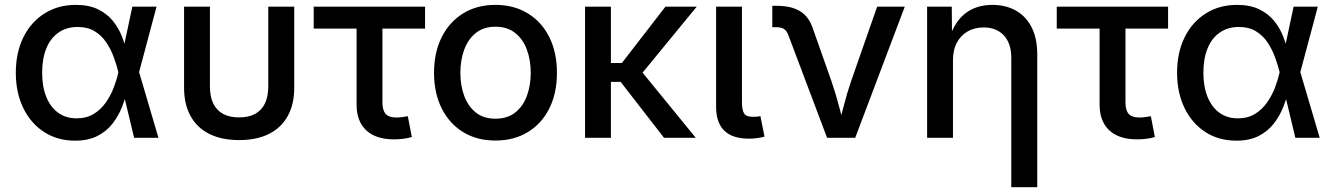

<svg xmlns="http://www.w3.org/2000/svg" viewBox="-20 -570 5513 794"><path d="M290.5 11.7Q217.8 11.7 162.6 -23.9Q107.4 -59.6 76.4 -123Q45.4 -186.5 45.4 -269Q45.4 -352.5 76.7 -415.8Q107.9 -479 164.1 -514.4Q220.2 -549.8 293.5 -549.8Q347.7 -549.8 385.3 -531.5Q422.9 -513.2 446.8 -483.6Q470.7 -454.1 484.4 -418.9Q498 -383.8 504.4 -350.6H540.5L554.7 -273.4L635.3 0H534.7L469.2 -272.9Q461.9 -302.2 450.2 -334.2Q438.5 -366.2 419.4 -394.8Q400.4 -423.3 371.3 -440.9Q342.3 -458.5 301.3 -458.5Q255.9 -458.5 222.7 -435.8Q189.5 -413.1 171.9 -370.6Q154.3 -328.1 154.3 -269Q154.3 -211.4 171.6 -168.9Q189 -126.5 220.9 -103.5Q252.9 -80.6 296.9 -80.6Q337.4 -80.6 367.2 -98.6Q397 -116.7 417.5 -146Q438 -175.3 450.4 -208Q462.9 -240.7 469.2 -270L527.3 -542.5H627.4L554.7 -270L540.5 -195.3H506.8Q498.5 -162.6 484.1 -126.5Q469.7 -90.3 445.6 -59.1Q421.4 -27.8 383.5 -8.1Q345.7 11.7 290.5 11.7Z M968.8 9.3Q897 9.3 845.9 -16.1Q794.9 -41.5 768.1 -90.1Q741.2 -138.7 741.2 -207V-542.5H848.1V-212.9Q848.1 -170.9 861.8 -142.3Q875.5 -113.8 902.3 -99.1Q929.2 -84.5 968.8 -84.5Q1008.3 -84.5 1035.2 -99.1Q1062 -113.8 1075.7 -142.3Q1089.4 -170.9 1089.4 -212.9V-542.5H1196.8V-207Q1196.8 -138.7 1169.9 -90.1Q1143.1 -41.5 1092 -16.1Q1041 9.3 968.8 9.3Z M1609.4 6.3Q1534.7 6.3 1494.6 -31Q1454.6 -68.4 1454.6 -137.2V-451.7H1277.3V-542.5H1737.8V-451.7H1561.5V-146.5Q1561.5 -113.8 1575 -98.9Q1588.4 -84 1620.1 -84Q1629.4 -84 1642.8 -85.7Q1656.2 -87.4 1666.5 -89.4L1683.1 -3.4Q1667 1.5 1647.7 3.9Q1628.4 6.3 1609.4 6.3Z M2028.8 11.2Q1952.1 11.2 1895.3 -23.7Q1838.4 -58.6 1806.6 -121.8Q1774.9 -185.1 1774.9 -268.6Q1774.9 -353 1806.6 -416.3Q1838.4 -479.5 1895.3 -514.6Q1952.1 -549.8 2028.8 -549.8Q2105.5 -549.8 2162.8 -514.6Q2220.2 -479.5 2251.7 -416.3Q2283.2 -353 2283.2 -268.6Q2283.2 -185.1 2251.7 -121.8Q2220.2 -58.6 2162.8 -23.7Q2105.5 11.2 2028.8 11.2ZM2028.8 -79.1Q2078.1 -79.1 2110.6 -104.7Q2143.1 -130.4 2158.9 -173.6Q2174.8 -216.8 2174.8 -268.6Q2174.8 -321.3 2158.9 -364.5Q2143.1 -407.7 2110.6 -433.6Q2078.1 -459.5 2028.8 -459.5Q1980 -459.5 1947.8 -433.6Q1915.5 -407.7 1899.7 -364.5Q1883.8 -321.3 1883.8 -268.6Q1883.8 -216.8 1899.7 -173.6Q1915.5 -130.4 1947.8 -104.7Q1980 -79.1 2028.8 -79.1Z M2506.3 -542.5V0H2399.4V-542.5ZM2861.3 -542.5 2606 -231.4H2472.2L2471.7 -309.6H2551.8L2731.9 -542.5ZM2726.1 0 2543.9 -234.9 2611.8 -300.8 2857.4 0Z M3078.1 3.4Q3008.3 3.4 2974.9 -30Q2941.4 -63.5 2941.4 -127.4V-542.5H3048.3V-147.5Q3048.3 -114.3 3057.4 -100.6Q3066.4 -86.9 3092.8 -86.9Q3105 -86.9 3111.8 -87.6Q3118.7 -88.4 3124.5 -90.3L3141.6 -4.9Q3130.4 -2 3113.5 0.7Q3096.7 3.4 3078.1 3.4Z M3400.4 0 3240.7 -423.3Q3233.9 -442.4 3222.4 -450Q3210.9 -457.5 3190.4 -457.5H3173.8V-545.9H3192.9Q3251.5 -545.9 3287.8 -524.2Q3324.2 -502.4 3340.8 -454.1L3418 -235.4Q3435.5 -185.1 3448.5 -135Q3461.4 -85 3475.1 -35.6H3443.8Q3457.5 -85 3470.2 -135.3Q3482.9 -185.5 3500 -235.4L3607.4 -542.5H3721.7L3516.6 0Z M3920.9 -320.3V0H3814V-542.5H3916L3917 -409.7H3904.8Q3928.7 -482.4 3973.9 -516.1Q4019 -549.8 4083.5 -549.8Q4139.2 -549.8 4180.9 -526.4Q4222.7 -502.9 4246.1 -457.3Q4269.5 -411.6 4269.5 -344.2V204.1H4162.1V-330.6Q4162.1 -390.1 4131.6 -423.3Q4101.1 -456.5 4047.4 -456.5Q4011.2 -456.5 3982.7 -440.7Q3954.1 -424.8 3937.5 -394.5Q3920.9 -364.3 3920.9 -320.3Z M4682.1 6.3Q4607.4 6.3 4567.4 -31Q4527.3 -68.4 4527.3 -137.2V-451.7H4350.1V-542.5H4810.5V-451.7H4634.3V-146.5Q4634.3 -113.8 4647.7 -98.9Q4661.1 -84 4692.9 -84Q4702.1 -84 4715.6 -85.7Q4729 -87.4 4739.3 -89.4L4755.9 -3.4Q4739.7 1.5 4720.5 3.9Q4701.2 6.3 4682.1 6.3Z M5092.8 11.7Q5020 11.7 4964.8 -23.9Q4909.7 -59.6 4878.7 -123Q4847.7 -186.5 4847.7 -269Q4847.7 -352.5 4878.9 -415.8Q4910.2 -479 4966.3 -514.4Q5022.5 -549.8 5095.7 -549.8Q5149.9 -549.8 5187.5 -531.5Q5225.1 -513.2 5249 -483.6Q5272.9 -454.1 5286.6 -418.9Q5300.3 -383.8 5306.6 -350.6H5342.8L5356.9 -273.4L5437.5 0H5336.9L5271.5 -272.9Q5264.2 -302.2 5252.4 -334.2Q5240.7 -366.2 5221.7 -394.8Q5202.6 -423.3 5173.6 -440.9Q5144.5 -458.5 5103.5 -458.5Q5058.1 -458.5 5024.9 -435.8Q4991.7 -413.1 4974.1 -370.6Q4956.5 -328.1 4956.5 -269Q4956.5 -211.4 4973.9 -168.9Q4991.2 -126.5 5023.2 -103.5Q5055.2 -80.6 5099.1 -80.6Q5139.6 -80.6 5169.4 -98.6Q5199.2 -116.7 5219.7 -146Q5240.2 -175.3 5252.7 -208Q5265.1 -240.7 5271.5 -270L5329.6 -542.5H5429.7L5356.9 -270L5342.8 -195.3H5309.1Q5300.8 -162.6 5286.4 -126.5Q5272 -90.3 5247.8 -59.1Q5223.6 -27.8 5185.8 -8.1Q5147.9 11.7 5092.8 11.7Z"/></svg>

Font: Inter 16pt Medium
Style: Regular
Weight: 500
Version: Version 4.001;git-66647c0bb